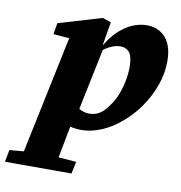

<svg xmlns="http://www.w3.org/2000/svg" viewBox="-158 -593 843 892"><g transform="rotate(10 263.5 -146.5)"><path d="M-76 223 -65 166 50 156H115L250 166L238 223ZM-11 223 124 -421 179 -389 43 -400 52 -453 256 -514 296 -500 276 -383 284 -380 214 -42 203 -33Q194 13 185.5 56Q177 99 169.5 140.5Q162 182 154 223ZM247 16Q210 16 182 6Q154 -4 128 -22L171 -126Q195 -96 219 -80.5Q243 -65 271 -65Q286 -65 301 -70Q316 -75 330.5 -87Q345 -99 358 -118Q377 -142 390.5 -174.5Q404 -207 411 -242.5Q418 -278 418 -310Q418 -359 403 -378.5Q388 -398 359 -398Q343 -398 326 -392Q309 -386 292 -375Q275 -364 259 -348V-392H280Q300 -427 328.5 -455Q357 -483 391.5 -499.5Q426 -516 465 -516Q500 -516 527.5 -499.5Q555 -483 570.5 -450.5Q586 -418 586 -368Q586 -310 566 -254Q546 -198 512.5 -149.5Q479 -101 435.5 -63.5Q392 -26 343.5 -5Q295 16 247 16Z"/></g></svg>

Font: Source Serif 4 ExtraBold
Style: Italic
Weight: 800
Italic angle: -12°
Designer: Frank Grießhammer
Foundry: Adobe Systems Incorporated
Version: Version 4.004;hotconv 1.0.116;makeotfexe 2.5.65601